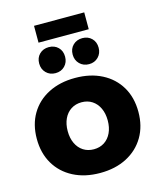

<svg xmlns="http://www.w3.org/2000/svg" viewBox="-129 -981 897 1079"><g transform="rotate(-15 319.0 -441.5)"><path d="M319.3 -546.4Q408.1 -546.4 474.6 -512.1Q541.1 -477.9 577.9 -415.9Q614.6 -354 614.6 -270.6Q614.6 -187.7 577.9 -125.3Q541.1 -62.9 474.6 -28.3Q408.1 6.3 319.3 6.3Q230.4 6.3 163.7 -28.3Q97 -62.9 60.3 -125.3Q23.6 -187.7 23.6 -270.6Q23.6 -354 60.3 -415.9Q97 -477.9 163.7 -512.1Q230.4 -546.4 319.3 -546.4ZM319.3 -404.9Q284.4 -404.9 258 -387.8Q231.6 -370.7 217.1 -339.9Q202.6 -309 202.6 -268.4Q202.6 -227.4 217.1 -196.6Q231.6 -165.7 258 -148.6Q284.4 -131.6 319.3 -131.6Q354.1 -131.6 380.4 -148.6Q406.6 -165.7 421.1 -196.6Q435.6 -227.4 435.6 -268.4Q435.6 -309 421.1 -339.9Q406.6 -370.7 380.4 -387.8Q354.1 -404.9 319.3 -404.9ZM221.7 -751.9Q254.7 -751.9 275.8 -731Q296.9 -710.2 296.9 -676.3Q296.9 -643.7 275.8 -622.1Q254.7 -600.6 221.7 -600.6Q188.7 -600.6 167.4 -622.1Q146.1 -643.7 146.1 -676.3Q146.1 -710.2 167.4 -731Q188.7 -751.9 221.7 -751.9ZM416.9 -751.9Q449.4 -751.9 470.7 -731Q492 -710.2 492 -676.3Q492 -643.7 470.7 -622.1Q449.4 -600.6 416.9 -600.6Q383.9 -600.6 362.4 -622.1Q340.9 -643.7 340.9 -676.3Q340.9 -710.2 362.4 -731Q383.9 -751.9 416.9 -751.9ZM173 -888.9H465.1V-790.9H173Z"/></g></svg>

Font: Alexandria
Style: Regular
Weight: 400
Designer: Mohamed Gaber
Foundry: Kief Type Foundry
Version: Version 5.100